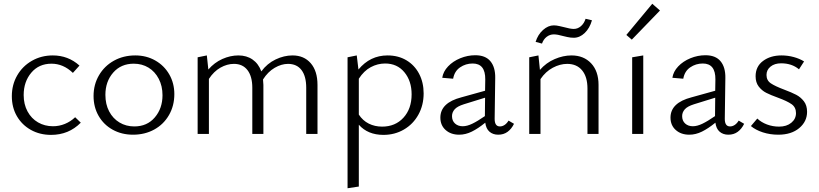

<svg xmlns="http://www.w3.org/2000/svg" viewBox="-20 -713 4358 1022"><path d="M43 -201Q43 -262 71.5 -311.5Q100 -361 150 -389.5Q200 -418 261 -418Q343 -418 403 -364L368 -325Q317 -374 254 -374Q187 -374 146.5 -326Q106 -278 106 -207Q106 -158 126.5 -120Q147 -82 182.5 -61.5Q218 -41 262 -41Q295 -41 325.5 -53.5Q356 -66 380 -89L410 -60Q346 5 252 5Q192 5 144.5 -21.5Q97 -48 70 -94.5Q43 -141 43 -201Z M478 -202Q478 -263 507 -312.5Q536 -362 586.5 -390Q637 -418 700 -418Q759 -418 806.5 -391Q854 -364 881 -317Q908 -270 908 -212Q908 -150 879.5 -100.5Q851 -51 801 -23.5Q751 4 688 4Q628 4 580 -22.5Q532 -49 505 -96Q478 -143 478 -202ZM845 -206Q845 -255 825 -293.5Q805 -332 770.5 -353Q736 -374 692 -374Q624 -374 582.5 -326.5Q541 -279 541 -208Q541 -158 561 -120Q581 -82 616 -61Q651 -40 695 -40Q763 -40 804 -88Q845 -136 845 -206Z M1670 -261V0H1610V-246Q1610 -307 1585 -340Q1560 -373 1513 -373Q1478 -373 1442 -352Q1406 -331 1380 -290Q1382 -272 1382 -261V0H1323V-246Q1323 -306 1297.5 -339.5Q1272 -373 1225 -373Q1189 -373 1153.5 -353Q1118 -333 1092 -293V0H1032V-408L1081 -418L1089 -343Q1121 -380 1163.5 -399Q1206 -418 1249 -418Q1293 -418 1324.5 -396Q1356 -374 1371 -333Q1402 -375 1447 -396.5Q1492 -418 1537 -418Q1598 -418 1634 -376.5Q1670 -335 1670 -261Z M2235 -216Q2235 -153 2207 -102.5Q2179 -52 2130 -23.5Q2081 5 2021 5Q1938 5 1890 -49V280L1830 289V-408L1879 -418L1888 -343Q1950 -418 2043 -418Q2100 -418 2143.5 -392Q2187 -366 2211 -320Q2235 -274 2235 -216ZM2171 -211Q2171 -282 2132.5 -328.5Q2094 -375 2030 -375Q1990 -375 1953.5 -355.5Q1917 -336 1890 -294V-103Q1911 -71 1943 -55Q1975 -39 2014 -39Q2084 -39 2127.5 -86.5Q2171 -134 2171 -211Z M2716 -54Q2703 -27 2682 -11.5Q2661 4 2632 4Q2604 4 2585.5 -12Q2567 -28 2563 -60Q2525 -29 2491.5 -12.5Q2458 4 2424 4Q2380 4 2352 -21Q2324 -46 2324 -87Q2324 -166 2436 -195L2562 -230L2563 -290Q2564 -375 2496 -375Q2459 -375 2429 -354.5Q2399 -334 2392 -294L2334 -299Q2339 -332 2365 -359.5Q2391 -387 2430 -403Q2469 -419 2510 -419Q2564 -419 2590.5 -387Q2617 -355 2616 -298L2613 -80Q2613 -40 2641 -40Q2654 -40 2666 -48Q2678 -56 2687 -71ZM2443 -41Q2466 -41 2494 -54.5Q2522 -68 2561 -95L2562 -193L2449 -158Q2414 -147 2400 -131Q2386 -115 2386 -95Q2386 -70 2402 -55.5Q2418 -41 2443 -41Z M3166 -261V0H3107V-242Q3107 -304 3078.5 -338.5Q3050 -373 2999 -373Q2961 -373 2922.5 -352.5Q2884 -332 2857 -292V0H2797V-408L2846 -418L2854 -341Q2887 -379 2932.5 -398.5Q2978 -418 3022 -418Q3087 -418 3126.5 -376Q3166 -334 3166 -261ZM2831 -490Q2843 -529 2870.5 -553.5Q2898 -578 2928 -578Q2942 -578 2958.5 -574Q2975 -570 2980 -569Q3016 -559 3034 -559Q3055 -559 3072 -573.5Q3089 -588 3097 -613L3131 -605Q3119 -563 3092.5 -537.5Q3066 -512 3034 -512Q3017 -512 2999.5 -516Q2982 -520 2978 -521Q2947 -530 2928 -530Q2907 -530 2890 -517Q2873 -504 2865 -481Z M3345 -408 3404 -418V0H3345ZM3314 -527 3452 -693 3493 -657 3343 -502Z M3941 -54Q3928 -27 3907 -11.5Q3886 4 3857 4Q3829 4 3810.5 -12Q3792 -28 3788 -60Q3750 -29 3716.5 -12.5Q3683 4 3649 4Q3605 4 3577 -21Q3549 -46 3549 -87Q3549 -166 3661 -195L3787 -230L3788 -290Q3789 -375 3721 -375Q3684 -375 3654 -354.5Q3624 -334 3617 -294L3559 -299Q3564 -332 3590 -359.5Q3616 -387 3655 -403Q3694 -419 3735 -419Q3789 -419 3815.5 -387Q3842 -355 3841 -298L3838 -80Q3838 -40 3866 -40Q3879 -40 3891 -48Q3903 -56 3912 -71ZM3668 -41Q3691 -41 3719 -54.5Q3747 -68 3786 -95L3787 -193L3674 -158Q3639 -147 3625 -131Q3611 -115 3611 -95Q3611 -70 3627 -55.5Q3643 -41 3668 -41Z M3977 -42 4011 -82Q4032 -62 4062.5 -50.5Q4093 -39 4127 -39Q4167 -39 4192 -59.5Q4217 -80 4217 -111Q4217 -142 4193.5 -158.5Q4170 -175 4121 -193Q4082 -207 4058.5 -219Q4035 -231 4018.5 -252.5Q4002 -274 4002 -307Q4002 -359 4041.5 -388.5Q4081 -418 4140 -418Q4173 -418 4204.5 -409.5Q4236 -401 4260 -386L4233 -344Q4195 -376 4138 -376Q4103 -376 4081.5 -358.5Q4060 -341 4060 -314Q4060 -285 4083 -269.5Q4106 -254 4154 -236Q4194 -221 4218 -208.5Q4242 -196 4259 -174Q4276 -152 4276 -118Q4276 -66 4234 -31Q4192 4 4123 4Q4079 4 4040.5 -8.5Q4002 -21 3977 -42Z"/></svg>

Font: Ysabeau Semilight
Style: Regular
Weight: 300
Designer: Christian Thalmann (Catharsis Fonts)
Version: Version 0.003